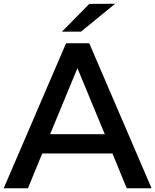

<svg xmlns="http://www.w3.org/2000/svg" viewBox="-41 -1010 833 1030"><path d="M291.1 -840 437.8 -988.9 576.7 -990 393.3 -840ZM185.6 -186.7 108.9 0H-21.1L313.3 -777.8H437.8L772.2 0H638.9L562.2 -186.7ZM374.4 -644.4 227.8 -290H521.1Z"/></svg>

Font: Paperlogy 6 SemiBold
Style: Regular
Weight: 600
Designer: redesigned by Lee Juim, glyphs from Gmarket Sans & Montserrat
Foundry: PT&
Version: Version 1.001